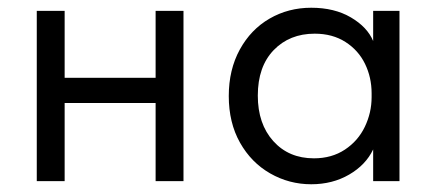

<svg xmlns="http://www.w3.org/2000/svg" viewBox="-20 -468 1128 496"><path d="M382 -440H454V0H382V-202H147V0H75V-440H147V-267H382Z M944 -440H1012V0H944V-82Q925 -42 882 -17Q839 8 784 8Q727 8 678 -20Q629 -48 600 -99.5Q571 -151 571 -220Q571 -288 599.5 -340Q628 -392 676.5 -420Q725 -448 784 -448Q844 -448 886.5 -423Q929 -398 944 -362ZM940 -217V-227Q940 -268 923 -303Q906 -338 872.5 -359.5Q839 -381 793 -381Q728 -381 687 -338.5Q646 -296 646 -221Q646 -148 686 -103.5Q726 -59 791 -59Q837 -59 871 -81.5Q905 -104 922.5 -140.5Q940 -177 940 -217Z"/></svg>

Font: Tilda Sans
Style: Regular
Weight: 400
Designer: ParaType Ltd
Foundry: ParaType Ltd
Version: Version 1.002W